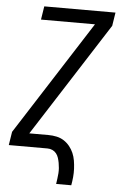

<svg xmlns="http://www.w3.org/2000/svg" viewBox="-61 -777 622 999"><g transform="rotate(5 250.5 -277.5)"><path d="M271 180Q273 166 275 152Q277 138 278 124Q279 110 278 96.5Q277 83 274.5 69.5Q272 56 268 43.5Q264 31 256 21Q248 11 236 5.5Q224 0 210 0H8L19 -70L400 -665H118L129 -735H501L490 -665L109 -70H209Q231 -70 252 -65.5Q273 -61 290 -50Q307 -39 320 -23Q333 -7 341 11.5Q349 30 352.5 51Q356 72 357 93.5Q358 115 356 136.5Q354 158 350 180Z"/></g></svg>

Font: Iosevka Term Oblique
Style: Regular
Weight: 400
Italic angle: -9°
Monospace: yes
Designer: Belleve Invis
Foundry: Belleve Invis
Version: Version 31.4.0